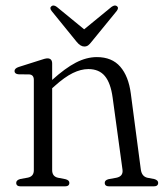

<svg xmlns="http://www.w3.org/2000/svg" viewBox="-20 -661 586 681"><path d="M165 -435.5V-377.5Q211.5 -419.5 249.2 -439Q287 -458.5 323.5 -458.5Q377 -458.5 406.5 -424.5Q436 -390.5 444 -329L479.5 -59.5Q483 -35 503 -30.5L527 -26Q541 -22 541 -12.5Q541 0 525 0H367.5Q351.5 0 351.5 -12.5Q351.5 -22 365 -25.5L392.5 -30.5Q417.5 -35.5 414.5 -59L379.5 -315Q372.5 -366.5 352 -391.2Q331.5 -416 293.5 -416Q267 -416 238 -401.8Q209 -387.5 174 -356L165 -348V-57.5Q165 -35 186 -30.5L212 -25.5Q226 -22 226 -12.5Q226 0 210 0H53.5Q37.5 0 37.5 -12.5Q37.5 -22 51.5 -26L79 -31Q100 -35.5 100 -57V-377.5Q100 -395.5 84.5 -397L44.5 -397.5Q31.5 -399.5 31.5 -409Q31.5 -418.5 46.5 -423.5L119 -446.5Q140.5 -454 148 -454Q165 -454 165 -435.5ZM304.5 -512.5Q298.5 -504.5 292.8 -500.2Q287 -496 279 -496Q265.5 -496 252 -512.5L163.5 -621.5Q154.5 -632.5 162.5 -639Q170 -645 181.5 -636.5L278.5 -557L375.5 -636.5Q387.5 -645 395 -639Q402.5 -633 393.5 -621.5Z"/></svg>

Font: Fraunces 72pt S050 Light
Style: Regular
Weight: 300
Version: Version 1.000; ttfautohint (v1.8.3)